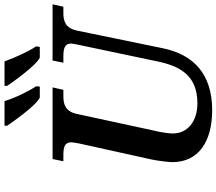

<svg xmlns="http://www.w3.org/2000/svg" viewBox="-76 -896 982 871"><g transform="rotate(-90 415.5 -461.0)"><path d="M589 -772H638L640 -789C620 -818 590 -881 572 -932H461V-920C472 -903 552 -789 589 -772ZM408 -772H458L459 -789C439 -818 407 -881 392 -932H280V-920C292 -903 370 -789 408 -772ZM351 10C516 10 604 -76 632 -216L711 -600C722 -657 756 -665 791 -665H820L831 -714H576L566 -665H594C628 -665 653 -660 653 -630C653 -624 650 -611 648 -600L572 -239C551 -137 509 -57 382 -57C299 -57 245 -102 245 -169C245 -186 250 -224 260 -263L333 -601C344 -657 378 -665 414 -665H443L454 -714H129L119 -665H147C181 -665 205 -660 205 -630C205 -624 203 -615 200 -595L127 -265C120 -232 115 -183 115 -171C115 -51 209 10 351 10Z"/></g></svg>

Font: Noto Serif Semi
Style: Italic
Weight: 600
Italic angle: -12°
Designer: Monotype Design Team
Foundry: Monotype Imaging Inc.
Version: Version 1.901